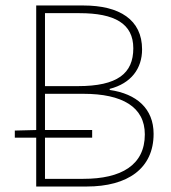

<svg xmlns="http://www.w3.org/2000/svg" viewBox="-20 -680 622 700"><path d="M112 0H296C446 0 540 -66 540 -192C540 -284 478 -338 380 -352V-356C458 -376 498 -430 498 -500C498 -608 416 -660 284 -660H112V-206L34 -204V-178H112ZM144 -366V-632H270C398 -632 466 -594 466 -504C466 -412 408 -366 264 -366ZM144 -28V-178H316V-206H144V-338H284C426 -338 508 -290 508 -190C508 -78 422 -28 284 -28Z"/></svg>

Font: Source Sans Pro ExtraLight
Style: Regular
Weight: 200
Designer: Paul D. Hunt
Foundry: Adobe Systems Incorporated
Version: Version 3.006;hotconv 1.0.111;makeotfexe 2.5.65597